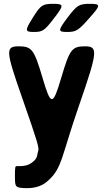

<svg xmlns="http://www.w3.org/2000/svg" viewBox="-20 -770 541 1003"><path d="M58 151C58 199 60 207 87 211C97 212 108 213 120 213C170 213 206 198 232 173C306 106 299 51 395 -225C490 -500 493 -528 425 -528C356 -528 344 -513 300 -364C256 -215 246 -215 202 -364C158 -513 146 -528 77 -528C8 -528 10 -504 94 -264C178 -23 186 3 179 21C172 39 181 58 140 84C125 94 105 98 79 98H69C59 97 58 102 58 151ZM332 -677C282 -610 282 -603 330 -603C378 -603 389 -610 448 -677C507 -743 507 -750 450 -750C393 -750 382 -743 332 -677ZM151 -677C109 -610 110 -603 157 -603C203 -603 213 -610 264 -677C315 -743 314 -750 258 -750C202 -750 192 -743 151 -677Z"/></svg>

Font: Asimov Print
Style: A
Weight: 500
Designer: Google
Version: Version 2.000980: 2014